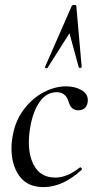

<svg xmlns="http://www.w3.org/2000/svg" viewBox="-20 -752 386 785"><path d="M27 -144Q27 -174 33 -202Q44 -261 78.5 -306Q113 -351 159 -375Q205 -399 250 -399Q286 -399 312.5 -384Q339 -369 339 -343Q339 -324 329 -312.5Q319 -301 300 -301Q269 -301 260 -338Q248 -375 212 -375Q170 -375 142.5 -336Q115 -297 104 -234Q98 -201 98 -170Q98 -106 125 -66Q152 -26 206 -26Q255 -26 306 -67L308 -68Q311 -68 313.5 -64Q316 -60 314 -58Q237 13 158 13Q92 13 59.5 -32Q27 -77 27 -144ZM302 -477 264 -616 174 -474Q173 -473 171 -473Q168 -473 165.5 -474.5Q163 -476 164 -478L273 -727Q276 -732 284 -732Q292 -732 292 -727L314 -478Q314 -475 308.5 -474.5Q303 -474 302 -477Z"/></svg>

Font: Cormorant Infant Medium
Style: Italic
Weight: 500
Italic angle: -10°
Designer: Christian Thalmann (Catharsis Fonts)
Foundry: Catharsis Fonts
Version: Version 4.000